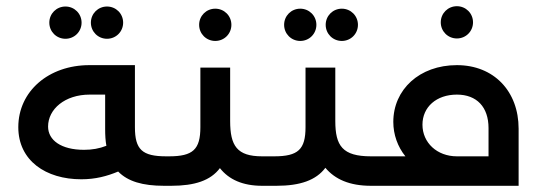

<svg xmlns="http://www.w3.org/2000/svg" viewBox="-20 -599 1750 619"><path d="M191 -474C220 -474 243 -497 243 -526C243 -555 220 -578 191 -578C162 -578 139 -555 139 -526C139 -497 162 -474 191 -474ZM325 -474C354 -474 377 -497 377 -526C377 -555 354 -578 325 -578C296 -578 273 -555 273 -526C273 -497 296 -474 325 -474ZM516 -95C438 -95 415 -117 415 -189V-389H268C137 -389 39 -305 39 -189C39 -81 128 -21 242 -21C288 -21 325 -31 361 -46C392 -14 440 0 509 0H520C535 0 540 -20 540 -47C540 -77 535 -95 520 -95ZM251 -116C177 -116 135 -147 135 -191C135 -247 189 -294 269 -294H319V-183C319 -163 320 -145 323 -129C300 -120 277 -116 251 -116Z M674 -467C703 -467 726 -490 726 -519C726 -548 703 -571 674 -571C645 -571 622 -548 622 -519C622 -490 645 -467 674 -467ZM825 -95C744 -95 722 -129 722 -209V-381H626V-189C626 -117 602 -95 525 -95H520C505 -95 500 -77 500 -47C500 -20 505 0 520 0H532C608 0 659 -17 689 -57C718 -20 763 0 825 0C840 0 845 -20 845 -48C845 -77 840 -95 825 -95Z M948 -467C977 -467 1000 -490 1000 -519C1000 -548 977 -571 948 -571C919 -571 896 -548 896 -519C896 -490 919 -467 948 -467ZM1082 -467C1111 -467 1134 -490 1134 -519C1134 -548 1111 -571 1082 -571C1053 -571 1030 -548 1030 -519C1030 -490 1053 -467 1082 -467ZM1176 -95C1084 -95 1061 -129 1061 -209V-381H965V-189C965 -117 941 -95 864 -95H824C809 -95 804 -77 804 -47C804 -20 809 0 824 0H871C948 0 999 -18 1029 -58C1060 -21 1107 0 1176 0C1191 0 1196 -20 1196 -48C1196 -77 1191 -95 1176 -95Z M1453 -475C1482 -475 1505 -498 1505 -527C1505 -556 1482 -579 1453 -579C1424 -579 1401 -556 1401 -527C1401 -498 1424 -475 1453 -475ZM1453 -389C1332 -389 1248 -310 1248 -206C1248 -165 1262 -126 1287 -95H1177C1162 -95 1157 -77 1157 -47C1157 -20 1162 0 1177 0H1652V-184C1652 -305 1572 -389 1453 -389ZM1453 -95C1389 -95 1342 -139 1342 -197C1342 -254 1387 -294 1453 -294C1517 -294 1555 -254 1555 -186V-95Z"/></svg>

Font: UULA Sans Medium
Style: Regular
Weight: 500
Designer: Mohamed Gaber, Laura Garcia Mut
Foundry: Kief Type Foundry
Version: Version 3.006;hotconv 1.0.109;makeotfexe 2.5.65596